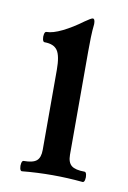

<svg xmlns="http://www.w3.org/2000/svg" viewBox="-59 -470 341 513"><g transform="rotate(10 111.5 -213.5)"><path d="M36 4Q32 4 30.5 -3Q29 -10 30.5 -17Q32 -24 36 -24Q61 -24 71 -32.5Q81 -41 81 -62V-279Q81 -317 71 -331.5Q61 -346 36 -346Q32 -346 30.5 -353Q29 -360 30.5 -367Q32 -374 36 -374Q53 -374 78.5 -386.5Q104 -399 131 -419Q148 -431 152 -431Q158 -431 158 -417Q156 -399 155.5 -380Q155 -361 155 -342V-62Q155 -41 165.5 -32.5Q176 -24 201 -24Q205 -24 206.5 -17Q208 -10 206.5 -3Q205 4 201 4Q180 2 159.5 1Q139 0 119 0Q98 0 77 1Q56 2 36 4Z"/></g></svg>

Font: Junicode Two Beta Condensed
Style: Regular
Weight: 400
Width: 3
Designer: Peter S. Baker
Foundry: Briery Creek Software
Version: Version 1.053; ttfautohint (v1.8.4)